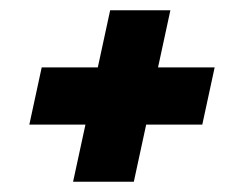

<svg xmlns="http://www.w3.org/2000/svg" viewBox="-20 -440 474 373"><path d="M122 -87 146 -198H37L61 -309H170L194 -420H311L287 -309H397L373 -198H264L240 -87Z"/></svg>

Font: Saira ExtraCondensed ExtraBold
Style: Italic
Weight: 800
Width: 2
Italic angle: -12°
Designer: Hector Gatti with collaboration of the Omnibus-Type team
Foundry: Omnibus-Type
Version: Version 1.101